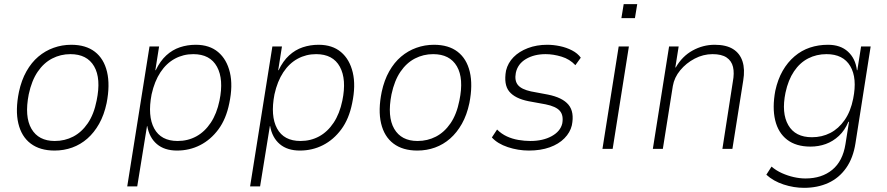

<svg xmlns="http://www.w3.org/2000/svg" viewBox="-20 -715 4259 922"><path d="M242 8Q172 8 127.5 -25.5Q83 -59 68 -122.5Q53 -186 71 -274Q83 -330 107 -372.5Q131 -415 164 -443Q197 -471 237.5 -485.5Q278 -500 322 -500Q392 -500 435.5 -466.5Q479 -433 494 -370Q509 -307 492 -220Q480 -163 456 -120.5Q432 -78 399.5 -49.5Q367 -21 327 -6.5Q287 8 242 8ZM243 -38Q291 -38 331.5 -59Q372 -80 401.5 -123Q431 -166 444 -232Q466 -338 432 -396.5Q398 -455 318 -455Q271 -455 230.5 -434Q190 -413 161 -370.5Q132 -328 118 -262Q97 -155 131 -96.5Q165 -38 243 -38Z M591 180 698 -492H744L726 -378H728Q749 -422 778.5 -449Q808 -476 844 -488Q880 -500 920 -500Q986 -500 1027.5 -465Q1069 -430 1084 -367Q1099 -304 1081 -219Q1066 -144 1029 -94Q992 -44 941 -18Q890 8 830 8Q770 8 733.5 -23Q697 -54 687 -110H686L639 180ZM833 -38Q882 -38 922.5 -60Q963 -82 992 -125.5Q1021 -169 1034 -232Q1055 -334 1022 -394.5Q989 -455 908 -455Q860 -455 819.5 -433Q779 -411 750.5 -368Q722 -325 708 -262Q688 -158 720.5 -98Q753 -38 833 -38Z M1181 180 1288 -492H1334L1316 -378H1318Q1339 -422 1368.5 -449Q1398 -476 1434 -488Q1470 -500 1510 -500Q1576 -500 1617.5 -465Q1659 -430 1674 -367Q1689 -304 1671 -219Q1656 -144 1619 -94Q1582 -44 1531 -18Q1480 8 1420 8Q1360 8 1323.5 -23Q1287 -54 1277 -110H1276L1229 180ZM1423 -38Q1472 -38 1512.5 -60Q1553 -82 1582 -125.5Q1611 -169 1624 -232Q1645 -334 1612 -394.5Q1579 -455 1498 -455Q1450 -455 1409.5 -433Q1369 -411 1340.5 -368Q1312 -325 1298 -262Q1278 -158 1310.5 -98Q1343 -38 1423 -38Z M1984 8Q1914 8 1869.5 -25.5Q1825 -59 1810 -122.5Q1795 -186 1813 -274Q1825 -330 1849 -372.5Q1873 -415 1906 -443Q1939 -471 1979.5 -485.5Q2020 -500 2064 -500Q2134 -500 2177.5 -466.5Q2221 -433 2236 -370Q2251 -307 2234 -220Q2222 -163 2198 -120.5Q2174 -78 2141.5 -49.5Q2109 -21 2069 -6.5Q2029 8 1984 8ZM1985 -38Q2033 -38 2073.5 -59Q2114 -80 2143.5 -123Q2173 -166 2186 -232Q2208 -338 2174 -396.5Q2140 -455 2060 -455Q2013 -455 1972.5 -434Q1932 -413 1903 -370.5Q1874 -328 1860 -262Q1839 -155 1873 -96.5Q1907 -38 1985 -38Z M2520 8Q2468 8 2418.5 -8.5Q2369 -25 2342 -55L2367 -93Q2388 -72 2414 -60Q2440 -48 2469.5 -43Q2499 -38 2527 -38Q2587 -38 2629 -61Q2671 -84 2680 -122Q2687 -161 2668.5 -182.5Q2650 -204 2600 -214L2518 -229Q2453 -242 2425.5 -275.5Q2398 -309 2410 -376Q2419 -413 2446 -440.5Q2473 -468 2515 -484Q2557 -500 2608 -500Q2637 -500 2668.5 -493.5Q2700 -487 2727 -473Q2754 -459 2769 -438L2743 -402Q2716 -431 2676.5 -443Q2637 -455 2600 -455Q2545 -455 2505.5 -431.5Q2466 -408 2457 -365Q2450 -328 2467 -307Q2484 -286 2530 -276L2610 -261Q2681 -247 2710 -212Q2739 -177 2726 -113Q2718 -79 2690.5 -51Q2663 -23 2619.5 -7.5Q2576 8 2520 8Z M2964 -628 2975 -695H3040L3029 -628ZM2873 0 2951 -492H3000L2922 0Z M3115 0 3193 -492H3239L3223 -391H3225Q3256 -445 3306 -472.5Q3356 -500 3412 -500Q3467 -500 3500 -479.5Q3533 -459 3545.5 -420.5Q3558 -382 3549 -328L3497 0H3449L3499 -322Q3507 -364 3500 -393.5Q3493 -423 3469 -439Q3445 -455 3402 -455Q3357 -455 3316 -433.5Q3275 -412 3246.5 -377.5Q3218 -343 3211 -302L3163 0Z M3841 187Q3792 187 3743 171Q3694 155 3660 124L3685 85Q3707 104 3735 116.5Q3763 129 3792 135.5Q3821 142 3848 142Q3926 142 3976.5 100.5Q4027 59 4040 -23L4057 -130H4054Q4037 -89 4008.5 -62.5Q3980 -36 3945.5 -23.5Q3911 -11 3872 -11Q3803 -11 3760 -44Q3717 -77 3702.5 -137.5Q3688 -198 3703 -279Q3715 -334 3738.5 -375Q3762 -416 3795.5 -444.5Q3829 -473 3869.5 -486.5Q3910 -500 3956 -500Q4016 -500 4052 -467Q4088 -434 4095 -378H4097L4115 -492H4161L4088 -27Q4077 44 4043 92Q4009 140 3957.5 163.5Q3906 187 3841 187ZM3879 -56Q3927 -56 3967 -76.5Q4007 -97 4036 -138.5Q4065 -180 4077 -241Q4097 -340 4063 -397.5Q4029 -455 3949 -455Q3901 -455 3861 -434.5Q3821 -414 3793 -372.5Q3765 -331 3752 -270Q3732 -172 3765.5 -114Q3799 -56 3879 -56Z"/></svg>

Font: Nunito Sans 7pt SemiCondensed ExtraLight
Style: Italic
Weight: 250
Width: 4
Italic angle: -9°
Designer: Vernon Adams
Foundry: Vernon Adams
Version: Version 3.101;gftools[0.9.27]